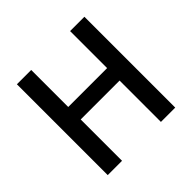

<svg xmlns="http://www.w3.org/2000/svg" viewBox="-180 -918 1100 1100"><g transform="rotate(-45 370.0 -368.0)"><path d="M97 -736V0H213V-335H528V0H644V-736H528V-436H213V-736Z"/></g></svg>

Font: Spoqa Han Sans Neo Medium
Style: Regular
Weight: 500
Designer: [Spoqa Han Sans Neo] Dong-huui Kim ___ Younghwa Kang ___ Yujin Lee ___ [Noto Sans] Ryoko NISHIZUKA ____ (kana & ideograp
Foundry: Spoqa (http://www.spoqa-han-sans.com)
Version: Version 1.100;hotconv 1.0.109;makeotfexe 2.5.65596